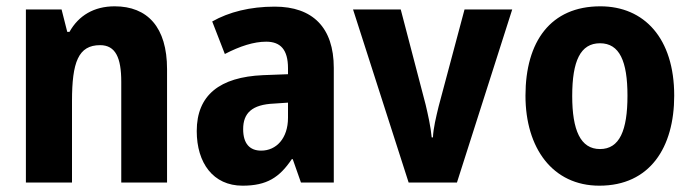

<svg xmlns="http://www.w3.org/2000/svg" viewBox="-20 -578 2195 608"><path d="M343 -558C278 -558 229 -529 200 -477H193L175 -548H62V0H208V-258C208 -381 228 -435 297 -435C346 -435 364 -395 364 -319V0H509V-359C509 -492 447 -558 343 -558Z M850 -557C772 -557 705 -540 652 -510L692 -407C740 -432 784 -446 823 -446C868 -446 892 -421 892 -362V-343L813 -340C676 -334 603 -277 603 -163C603 -62 655 10 748 10C825 10 865 -16 904 -74H907L933 0H1037V-363C1037 -491 970 -557 850 -557ZM848 -250 892 -253V-205C892 -140 855 -101 807 -101C771 -101 750 -123 750 -169C750 -220 778 -247 848 -250Z M1274 0H1427L1602 -548H1451L1369 -241C1361 -208 1352 -171 1351 -143H1347C1344 -177 1335 -216 1328 -246L1249 -548H1098Z M2115 -275C2115 -457 2020 -558 1881 -558C1724 -558 1644 -447 1644 -275C1644 -109 1730 10 1878 10C2038 10 2115 -111 2115 -275ZM1792 -274C1792 -385 1818 -441 1880 -441C1942 -441 1967 -384 1967 -275C1967 -165 1942 -106 1880 -106C1818 -106 1792 -166 1792 -274Z"/></svg>

Font: Noto Sans Oriya Cond Bold
Style: Bold
Weight: 700
Width: 3
Designer: Amélie Bonet and Sol Matas
Foundry: Google LLC
Version: Version 2.006